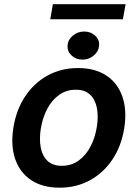

<svg xmlns="http://www.w3.org/2000/svg" viewBox="-20 -873 648 904"><path d="M260.7 10.7Q180 10.7 126.6 -25Q73.2 -60.7 51.3 -124.8Q29.5 -188.9 43.3 -273.8Q57.2 -357.6 99.1 -420.3Q141 -483 204.7 -517.8Q268.5 -552.6 347.3 -552.6Q427.9 -552.6 481.4 -516.9Q534.8 -481.2 556.6 -416.9Q578.5 -352.6 564.6 -267Q550.8 -183.6 508.7 -121.1Q466.6 -58.6 403.1 -24Q339.5 10.7 260.7 10.7ZM271 -92.3Q315.7 -92.3 349.8 -116.7Q383.9 -141 405.7 -182.4Q427.6 -223.7 435.7 -274.5Q443.9 -323.5 436.4 -363.5Q429 -403.4 404.5 -427Q380 -450.6 337 -450.6Q292.3 -450.6 258.2 -426.1Q224.1 -401.6 202.2 -360.1Q180.4 -318.5 172.2 -267.8Q164.4 -218.8 171.7 -179Q179 -139.2 203.5 -115.8Q228 -92.3 271 -92.3ZM367.9 -592.3Q337.4 -592.3 316.9 -611.7Q296.5 -631.1 297.9 -658.4Q299.7 -685.8 322.8 -705.2Q345.9 -724.6 376.4 -724.6Q407.3 -724.6 428.1 -705.2Q448.9 -685.8 446.7 -658.4Q444.6 -631.1 421.7 -611.7Q398.8 -592.3 367.9 -592.3ZM571.4 -853.1 558.6 -782.2H216.6L229 -853.1Z"/></svg>

Font: Inter UI Semi Bold
Style: Italic
Weight: 600
Italic angle: -9.39999°
Designer: Rasmus Andersson
Foundry: rsms
Version: 3.2;8d6f07862